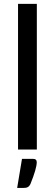

<svg xmlns="http://www.w3.org/2000/svg" viewBox="-20 -757 278 972"><path d="M166.5 -737.3V0H71.3V-737.3ZM148.9 47.4Q166 47.4 166 64Q166 95.7 133.8 175.3Q124.5 195.3 100.1 194.3H66.9L91.3 47.4Z"/></svg>

Font: Lato-Medium
Style: Regular
Weight: 500
Designer: Lukasz Dziedzic
Foundry: tyPoland Lukasz Dziedzic
Version: Version 2.006; 2014-01-15